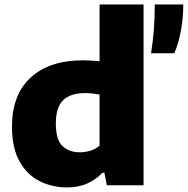

<svg xmlns="http://www.w3.org/2000/svg" viewBox="-20 -828 839 858"><path d="M279.5 9.5Q213 9.5 157 -18.5Q101 -46.5 67.2 -106.8Q33.5 -167 33.5 -262.5Q33.5 -404 116.8 -481.2Q200 -558.5 352.5 -558.5Q371.5 -558.5 390.2 -557.2Q409 -556 425 -554.5V-808H621.5V0H457.5L446.5 -56H437.5Q410.5 -26.5 371 -8.5Q331.5 9.5 279.5 9.5ZM336.5 -147.5Q360 -147.5 383.8 -154.5Q407.5 -161.5 425 -177.5V-405.5Q412 -408 394.8 -410Q377.5 -412 360 -412Q294 -412 261.8 -379.8Q229.5 -347.5 229.5 -276.5Q229.5 -204 258.8 -175.8Q288 -147.5 336.5 -147.5ZM655 -590Q664 -647 667.8 -697.8Q671.5 -748.5 671.5 -808H799Q799 -746.5 788.2 -689.8Q777.5 -633 759 -590Z"/></svg>

Font: Encode Sans SmExp XBd
Style: Regular
Weight: 800
Width: 6
Designer: Multiple Designers
Foundry: Impallari Type
Version: Version 3.002; ttfautohint (v1.8.3) -l 8 -r 50 -G 200 -x 14 